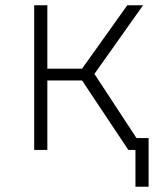

<svg xmlns="http://www.w3.org/2000/svg" viewBox="-20 -570 640 730"><path d="M110 0V-550H160V-309H292L464 -550H524L339 -289L499 -45H545V140H495V0H468L292 -264H160V0Z"/></svg>

Font: JetBrains Mono NL Thin
Style: Regular
Weight: 100
Monospace: yes
Designer: Philipp Nurullin, Konstantin Bulenkov
Foundry: JetBrains
Version: Version 2.305; ttfautohint (v1.8.4.7-5d5b)